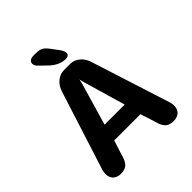

<svg xmlns="http://www.w3.org/2000/svg" viewBox="-223 -925 1064 1064"><g transform="rotate(-45 309.5 -393.0)"><path d="M102 9.5Q74.5 9.5 57.5 -6Q40.5 -21.5 40.5 -50Q40.5 -56.5 41.5 -63.5Q42.5 -70.5 44.5 -78.5L192.5 -542Q202.5 -576.5 228 -598.5Q253.5 -620.5 286 -620.5H332Q365 -620.5 390.2 -598.5Q415.5 -576.5 425.5 -542L573.5 -78.5Q576 -70.5 577 -63.5Q578 -56.5 578 -50Q578 -21.5 561 -6Q544 9.5 516 9.5Q481.5 9.5 465 -8Q448.5 -25.5 440 -61L412 -148H206.5L178.5 -61Q170 -25.5 153.2 -8Q136.5 9.5 102 9.5ZM230.5 -247.5H388L317.5 -489Q315 -498.5 313 -507.2Q311 -516 309 -523Q307.5 -516 305.5 -507.2Q303.5 -498.5 301 -489ZM337.5 -656.5Q314 -656.5 292.5 -665.2Q271 -674 248 -694L204.5 -736Q185.5 -752.5 185.5 -769.5Q185.5 -781.5 195 -789Q204.5 -796.5 220 -796.5H241Q270 -796.5 285 -787.5Q300 -778.5 318.5 -753L345.5 -717Q363 -693 363 -677.5Q363 -668 356 -662.2Q349 -656.5 337.5 -656.5Z"/></g></svg>

Font: Sono Monospace SemiBold
Style: Regular
Weight: 600
Designer: Tyler Finck
Foundry: Tyler Finck
Version: Version 2.112